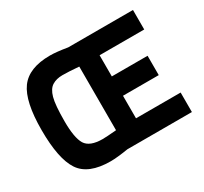

<svg xmlns="http://www.w3.org/2000/svg" viewBox="-145 -907 1193 1124"><g transform="rotate(-30 451.0 -345.0)"><path d="M330.1 -124Q355 -124 422.9 -129.9V-560.1Q353 -565.9 312 -565.9Q271 -565.9 242.7 -548.3Q214.4 -530.8 201.2 -483.4Q188 -436 188 -325.2Q188 -214.4 215.3 -168.9Q243.2 -124 330.1 -124ZM860.8 0H424.8Q348.6 12.2 306.2 12.2Q155.3 12.2 100.6 -71.3Q45.9 -154.3 45.9 -347.7Q45.9 -541 104.5 -621.6Q163.1 -702.1 306.2 -702.1Q349.1 -702.1 422.9 -689.9H860.8V-558.1H559.1V-415H800.8V-284.2H559.1V-131.8H860.8Z"/></g></svg>

Font: TitilliumWeb-Bold
Style: Bold
Weight: 700
Version: Version 1.001;PS 57.000;hotconv 1.0.70;makeotf.lib2.5.55311